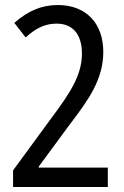

<svg xmlns="http://www.w3.org/2000/svg" viewBox="-20 -744 493 764"><path d="M32 -66V0H409V-77H134V-81L260 -252C331 -345 391 -428 391 -537C391 -651 323 -724 210 -724C144 -724 91 -700 37 -653L82 -595C120 -630 158 -650 205 -650C268 -650 306 -609 306 -531C306 -448 263 -379 188 -279Z"/></svg>

Font: Noto Sans Bengali Condensed
Style: Regular
Weight: 400
Width: 3
Designer: Jelle Bosma - Monotype Design Team
Foundry: Monotype Imaging Inc.
Version: Version 2.003